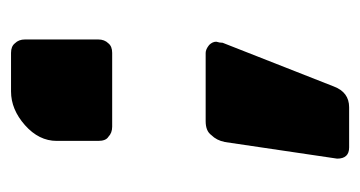

<svg xmlns="http://www.w3.org/2000/svg" viewBox="-170 -400 644 343"><g transform="rotate(-90 151.5 -229.0)"><path d="M106 -183.1H228Q234.4 -183.1 242.2 -176.8Q248 -170.9 248 -164.1Q246.1 -158.2 246.1 -152.8L168 45.9Q157.7 73.2 130.9 73.2H59.1Q39.1 73.2 39.1 51.8L68.8 -148.9Q71.8 -163.6 81.1 -172.9Q88.4 -183.1 106 -183.1ZM159.2 -530.8H228Q239.7 -530.8 245.1 -523.9Q252 -517.1 252 -505.9V-375Q252 -363.8 245.1 -356.9Q239.7 -350.1 228 -350.1H96.2Q85 -350.1 78.1 -356.9Q70.8 -361.3 70.8 -375V-449.2Q70.8 -481 98.9 -505.9Q127 -530.8 159.2 -530.8Z"/></g></svg>

Font: Cunia
Style: Bold
Weight: 700
Designer: Alejo Bergmann, Denis Ignatov
Foundry: Hubert & Fischer
Version: Version 1.00 February 21, 2019, initial release